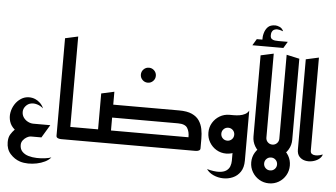

<svg xmlns="http://www.w3.org/2000/svg" viewBox="-71 -1144 2595 1481"><g transform="rotate(5 1227.0 -404.0)"><path d="M132 200Q89 186 56.5 150Q24 114 24 59Q24 22 38 -1Q52 -24 70 -42Q40 -67 29.5 -101Q19 -135 25 -169.5Q31 -204 49.5 -233.5Q68 -263 96.5 -281.5Q125 -300 159 -300Q184 -300 205.5 -291Q227 -282 244.5 -265.5Q262 -249 273 -224Q251 -243 226 -250.5Q201 -258 180 -254Q155 -250 137 -229.5Q119 -209 119 -184Q119 -159 132.5 -140Q146 -121 167 -110.5Q188 -100 208 -100H340L280 0H198Q185 0 168 9.5Q151 19 138.5 35Q126 51 126 72Q126 104 145 123.5Q164 143 193.5 151.5Q223 160 256.5 161Q290 162 320.5 158Q351 154 370 147Q353 168 324.5 182Q296 196 262 203Q228 210 194.5 209.5Q161 209 132 200Z M435 0Q435 0 425 -0.5Q415 -1 405 -6Q395 -11 395 -23V-778L495 -800V-100H615V0Z M1060 -492Q1036 -492 1019 -509Q1002 -526 1002 -550Q1002 -574 1019 -591Q1036 -608 1060 -608Q1084 -608 1101 -591Q1118 -574 1118 -550Q1118 -526 1101 -509Q1084 -492 1060 -492Z M710 -50V-378L810 -400V-50ZM575 0V-100H850V0ZM755 0V-100H1410Q1411 -142 1393.5 -171Q1376 -200 1320 -200H755V-300H1320Q1382 -300 1419.5 -283Q1457 -266 1476.5 -237Q1496 -208 1503 -172Q1510 -136 1510 -97.5Q1510 -59 1510 -23Q1510 -11 1500 -6Q1490 -1 1480 -0.5Q1470 0 1470 0Z M1574 132Q1631 147 1667.5 145Q1704 143 1724 129Q1744 115 1751.5 94Q1759 73 1759 52V-128L1859 -150V42Q1859 95 1836.5 128.5Q1814 162 1778 177.5Q1742 193 1702.5 192Q1663 191 1628.5 175.5Q1594 160 1574 132ZM1859 -150 1710 -300Q1723 -300 1744 -300Q1765 -300 1787.5 -303.5Q1810 -307 1829.5 -317Q1849 -327 1859 -346ZM1710 0Q1669 0 1635 -20Q1601 -40 1580.5 -74.5Q1560 -109 1560 -150Q1560 -192 1580.5 -226Q1601 -260 1635 -280Q1669 -300 1710 -300Q1751 -300 1785 -280Q1819 -260 1839 -226Q1859 -192 1859 -150Q1859 -109 1839 -74.5Q1819 -40 1785 -20Q1751 0 1710 0ZM1710 -100Q1731 -100 1745.5 -114.5Q1760 -129 1760 -150Q1760 -171 1745.5 -185.5Q1731 -200 1710 -200Q1689 -200 1674.5 -185.5Q1660 -171 1660 -150Q1660 -129 1674.5 -114.5Q1689 -100 1710 -100Z M1912 -859V-892Q1912 -911 1913 -922.5Q1914 -934 1918 -949Q1926 -979 1945 -998.5Q1964 -1018 2003 -1018Q2017 -1018 2036.5 -1009.5Q2056 -1001 2066 -978Q2060 -981 2040 -986Q2020 -991 2006 -987Q1990 -983 1983 -972.5Q1976 -962 1975 -952.5Q1974 -943 1974 -939Q1974 -919 1984.5 -911Q1995 -903 2009.5 -901.5Q2024 -900 2036 -900H2062L2063 -859ZM1839 -850 1869 -900H2109L2079 -850Z M2009 -100 1909 -150V-778L2009 -800Z M2059 0Q2018 0 1984 -20Q1950 -40 1929.5 -74.5Q1909 -109 1909 -150H2009Q2009 -129 2023.5 -114.5Q2038 -100 2059 -100Q2080 -100 2094.5 -114.5Q2109 -129 2109 -150H2209Q2209 -109 2188.5 -74.5Q2168 -40 2134 -20Q2100 0 2059 0ZM2109 -100V-800L2209 -778V-150ZM2059 200Q2018 200 1984 180Q1950 160 1929.5 125.5Q1909 91 1909 50Q1909 8 1929.5 -26Q1950 -60 1984 -80Q2018 -100 2059 -100Q2100 -100 2134 -80Q2168 -60 2188 -26Q2208 8 2208 50Q2208 91 2188 125.5Q2168 160 2134 180Q2100 200 2059 200ZM2059 100Q2080 100 2094.5 85.5Q2109 71 2109 50Q2109 29 2094.5 14.5Q2080 0 2059 0Q2038 0 2023.5 14.5Q2009 29 2009 50Q2009 71 2023.5 85.5Q2038 100 2059 100Z M2454 -58Q2448 -36 2426.5 -20.5Q2405 -5 2376.5 1Q2348 7 2321.5 1Q2295 -5 2277 -24.5Q2259 -44 2259 -80V-778L2359 -800V-80Q2359 -62 2370 -54.5Q2381 -47 2397 -46.5Q2413 -46 2429 -50Q2445 -54 2454 -58Z"/></g></svg>

Font: Reem Kufi Fun
Style: Regular
Weight: 400
Designer: Khaled Hosny
Version: Version 1.005